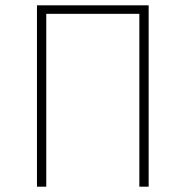

<svg xmlns="http://www.w3.org/2000/svg" viewBox="-20 -702 698 722"><path d="M539 0H504V-650H154V0H119V-682H539Z"/></svg>

Font: FiraGO UltraLight
Style: Regular
Weight: 200
Designer: bBox Type
Foundry: bBox Type GmbH
Version: Version 1.001